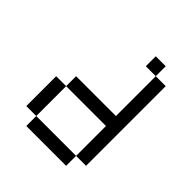

<svg xmlns="http://www.w3.org/2000/svg" viewBox="-176 -739 852 852"><g transform="rotate(45 250.0 -312.5)"><path d="M125 -62.5V0H375V-62.5ZM125 -62.5V-250H62.5V-62.5ZM375 -62.5H437.5Q437.5 -62.5 437.5 -562.5H375Q375 -562.5 375 -312.5H125V-250H375ZM375 -562.5V-625H312.5V-562.5Z"/></g></svg>

Font: BFUnifontExMono
Style: Regular
Weight: 500
Version: Version 15.0.06